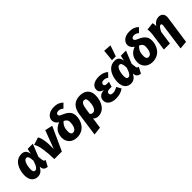

<svg xmlns="http://www.w3.org/2000/svg" viewBox="238 -2272 3924 3924"><g transform="rotate(-45 2199.5 -310.0)"><path d="M283 -551C89 -551 18 -348 18 -195C18 -54 91 19 194 19C270 19 321 -20 366 -102L368 -77C374 -19 413 10 478 18L548 -113C519 -117 503 -130 499 -165L488 -262L597 -533H448L420 -415C412 -501 370 -551 283 -551ZM295 -423C337 -423 356 -388 361 -276C321 -148 284 -110 245 -110C212 -110 194 -133 194 -198C194 -262 220 -423 295 -423Z M763 -550 599 -497C657 -419 679 -234 687 0H904L1137 -512L973 -550L823 -152C829 -370 802 -491 763 -550Z M1432 -761C1277 -761 1206 -674 1206 -596C1206 -549 1224 -505 1287 -463C1142 -408 1101 -307 1101 -196C1101 -79 1185 19 1330 19C1552 19 1629 -173 1629 -301C1629 -412 1571 -473 1454 -523C1387 -552 1373 -565 1373 -592C1373 -617 1393 -640 1445 -640C1484 -640 1515 -626 1546 -597L1634 -684C1595 -727 1531 -761 1432 -761ZM1371 -417C1430 -385 1450 -359 1450 -308C1450 -236 1429 -111 1343 -111C1301 -111 1280 -141 1280 -196C1280 -270 1291 -352 1371 -417Z M1972 -551C1804 -551 1717 -452 1693 -277L1623 225L1800 206L1833 -29C1856 1 1892 19 1940 19C2124 19 2205 -162 2205 -329C2205 -473 2113 -551 1972 -551ZM1916 -110C1886 -110 1865 -122 1850 -146L1864 -244C1883 -375 1910 -423 1964 -423C2001 -423 2025 -405 2025 -330C2025 -241 1997 -110 1916 -110Z M2457 19C2544 19 2625 -6 2678 -49L2622 -149C2571 -120 2534 -106 2494 -106C2441 -106 2417 -126 2417 -156C2417 -192 2440 -217 2502 -217H2559L2592 -328H2523C2484 -328 2466 -348 2466 -374C2466 -409 2494 -430 2538 -430C2578 -430 2609 -419 2641 -397L2720 -480C2668 -531 2596 -551 2519 -551C2379 -551 2294 -491 2294 -395C2294 -337 2332 -300 2401 -284C2296 -276 2237 -223 2237 -141C2237 -36 2329 19 2457 19Z M2972 -845 2948 -596H3059L3141 -832ZM2976 -551C2782 -551 2711 -348 2711 -195C2711 -54 2784 19 2887 19C2963 19 3014 -20 3059 -102L3061 -77C3067 -19 3106 10 3171 18L3241 -113C3212 -117 3196 -130 3192 -165L3181 -262L3290 -533H3141L3113 -415C3105 -501 3063 -551 2976 -551ZM2988 -423C3030 -423 3049 -388 3054 -276C3014 -148 2977 -110 2938 -110C2905 -110 2887 -133 2887 -198C2887 -262 2913 -423 2988 -423Z M3615 -761C3460 -761 3389 -674 3389 -596C3389 -549 3407 -505 3470 -463C3325 -408 3284 -307 3284 -196C3284 -79 3368 19 3513 19C3735 19 3812 -173 3812 -301C3812 -412 3754 -473 3637 -523C3570 -552 3556 -565 3556 -592C3556 -617 3576 -640 3628 -640C3667 -640 3698 -626 3729 -597L3817 -684C3778 -727 3714 -761 3615 -761ZM3554 -417C3613 -385 3633 -359 3633 -308C3633 -236 3612 -111 3526 -111C3484 -111 3463 -141 3463 -196C3463 -270 3474 -352 3554 -417Z M4110 225 4284 209 4370 -389C4385 -491 4337 -551 4250 -551C4197 -551 4134 -528 4080 -448C4082 -499 4078 -520 4068 -545L3905 -526C3911 -494 3913 -442 3907 -391L3852 0H4027L4068 -294C4111 -379 4135 -407 4162 -407C4183 -407 4196 -395 4189 -347Z"/></g></svg>

Font: Fira Sans ExtraBold
Style: Italic
Weight: 800
Italic angle: -8°
Designer: bBox Type GmbH & Carrois Corporate GbR & Edenspiekermann AG
Foundry: bBox Type GmbH & Carrois Corporate GbR & Edenspiekermann AG
Version: Version 4.301;PS 004.301;hotconv 1.0.88;makeotf.lib2.5.64775